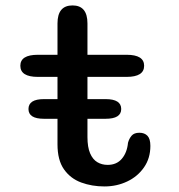

<svg xmlns="http://www.w3.org/2000/svg" viewBox="-20 -678 659 708"><path d="M85 -276Q85 -312.5 142 -312.5H369.5Q427 -312.5 427 -276Q427 -240 369.5 -240H142Q85 -240 85 -276ZM119.5 -394.5Q55 -394.5 55 -435.5Q55 -476 119.5 -476H192V-591.5Q192 -658 247.5 -658Q302.5 -658 302.5 -591.5V-476H447Q511.5 -476 511.5 -435.5Q511.5 -394.5 447 -394.5H302.5V-172.5Q302.5 -135.5 312.2 -112.8Q322 -90 338.8 -80Q355.5 -70 377 -70Q410 -70 429.2 -92.5Q448.5 -115 452 -151.5Q456 -166.5 465.2 -177.5Q474.5 -188.5 494 -188.5Q513 -188.5 523.8 -177.2Q534.5 -166 534.5 -140Q534.5 -94.5 511 -60.8Q487.5 -27 449 -8.8Q410.5 9.5 365 9.5Q319 9.5 279.5 -5Q240 -19.5 216 -53.5Q192 -87.5 192 -146V-394.5Z"/></svg>

Font: Sono ExtraLight Monospace Medium
Style: Regular
Weight: 500
Version: Version 2.112